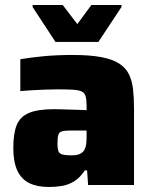

<svg xmlns="http://www.w3.org/2000/svg" viewBox="-20 -737 606 765"><path d="M175 8Q128 8 96.5 -7.5Q65 -23 49 -57.5Q33 -92 33 -147Q33 -205 46.5 -238.5Q60 -272 95.5 -287Q131 -302 196 -302Q205 -302 220 -301.5Q235 -301 253.5 -300.5Q272 -300 290.5 -299.5Q309 -299 325 -298V-316Q325 -340 321 -353.5Q317 -367 305.5 -372.5Q294 -378 271 -379.5Q248 -381 210 -381Q187 -381 160.5 -380Q134 -379 108 -377.5Q82 -376 61 -374V-501Q101 -508 154 -513Q207 -518 269 -518Q338 -518 383 -509.5Q428 -501 454.5 -484Q481 -467 493.5 -441.5Q506 -416 510 -382Q514 -348 514 -305V0H331L327 -58H318Q298 -28 274.5 -14Q251 0 226 4Q201 8 175 8ZM265 -118Q280 -118 289.5 -120.5Q299 -123 306.5 -128.5Q314 -134 317 -142Q322 -151 323.5 -163.5Q325 -176 325 -193V-217H260Q238 -217 226.5 -213.5Q215 -210 212 -198.5Q209 -187 209 -164Q209 -147 212 -136.5Q215 -126 227 -122Q239 -118 265 -118ZM201 -570 110 -709V-717H230L288 -641L344 -717H464V-709L372 -570Z"/></svg>

Font: Saira Thin ExtraBold
Style: Regular
Weight: 800
Version: Version 1.101